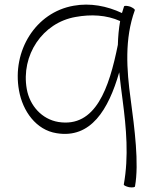

<svg xmlns="http://www.w3.org/2000/svg" viewBox="-20 -570 657 839"><path d="M522 -542C519 -532 516 -523 513 -513C447 -544 374 -558 302 -545C135 -516 32 -347 63 -175C79 -84 138 -2 227 12C377 37 454 -91 501 -254C505 -213 511 -171 516 -131C532 -9 543 114 521 236C520 240 531 245 544 248C558 250 570 249 570 244C588 144 568 -9 551 -136C533 -266 524 -401 569 -525C571 -529 561 -536 549 -541C536 -545 524 -546 522 -542ZM235 -37C163 -49 110 -108 97 -181C71 -328 165 -471 311 -496C377 -508 445 -505 505 -478C499 -444 496 -410 495 -374C457 -185 398 -11 235 -37Z"/></svg>

Font: Nupuram Thin
Style: Regular
Weight: 100
Designer: Santhosh Thottingal (santhosh.thottingal@gmail.com)
Foundry: SMC
Version: Version 1.000